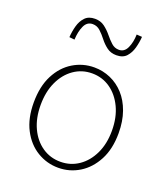

<svg xmlns="http://www.w3.org/2000/svg" viewBox="-143 -880 872 995"><g transform="rotate(20 293.0 -382.5)"><path d="M293 13Q230 13 176.5 -19.5Q123 -52 91 -113.5Q59 -175 59 -262Q59 -351 91 -413Q123 -475 176.5 -507.5Q230 -540 293 -540Q340 -540 382.5 -521.5Q425 -503 457.5 -467.5Q490 -432 508.5 -380Q527 -328 527 -262Q527 -175 494.5 -113.5Q462 -52 409 -19.5Q356 13 293 13ZM293 -20Q349 -20 393.5 -50.5Q438 -81 464 -135.5Q490 -190 490 -262Q490 -335 464 -390Q438 -445 393.5 -476Q349 -507 293 -507Q237 -507 192.5 -476Q148 -445 122.5 -390Q97 -335 97 -262Q97 -190 122.5 -135.5Q148 -81 192.5 -50.5Q237 -20 293 -20ZM377 -638Q346 -638 324 -654.5Q302 -671 285 -693Q268 -715 250 -731.5Q232 -748 208 -748Q177 -748 162.5 -716.5Q148 -685 146 -640L117 -643Q119 -675 127.5 -706Q136 -737 155.5 -757.5Q175 -778 210 -778Q241 -778 263 -761.5Q285 -745 302.5 -723.5Q320 -702 338 -685.5Q356 -669 380 -669Q410 -669 424.5 -700.5Q439 -732 440 -775L470 -773Q468 -742 459.5 -711Q451 -680 432 -659Q413 -638 377 -638Z"/></g></svg>

Font: Shanggu Sans SC VF
Style: Regular
Weight: 250
Designer: GuiWonder
Version: Version 1.021